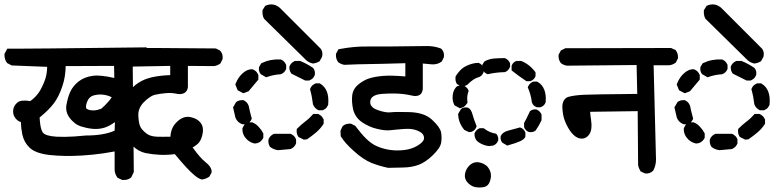

<svg xmlns="http://www.w3.org/2000/svg" viewBox="-34 -780 3554 870"><path d="M517.1 34.2 500.5 26.4 498.5 25.4 497.1 23.4Q485.4 6.8 485.4 -12.7V-93.8Q460.4 -88.9 436 -85.4Q411.6 -82 386.7 -79.3Q361.8 -76.7 336.4 -75.2Q295.9 -72.8 259.5 -73.5Q223.1 -74.2 191.4 -77.6Q169.4 -80.1 152.6 -84.5Q135.7 -88.9 122.3 -95.5Q108.9 -102.1 100.1 -110.8Q87.4 -123 79.3 -137.7Q71.3 -152.3 67.4 -169.4Q61.5 -196.8 60.5 -227.1Q56.6 -228 52.7 -230Q48.8 -231.9 45.4 -234.6Q42 -237.3 39.1 -240.7Q24.4 -255.9 25.4 -278.3Q26.9 -300.8 44.9 -315.4Q62 -329.1 103 -321.8Q117.7 -332.5 128.4 -344Q139.2 -355.5 147 -368.7Q155.3 -383.3 161.6 -397.5Q168 -411.6 172.4 -425.8Q179.2 -449.2 179.7 -477.1L21 -483.4H19L17.1 -484.4L0.5 -493.2L-1.5 -494.1L-2.9 -496.1Q-14.6 -511.7 -13.7 -533.7V-535.6L-12.7 -537.6L-3.9 -554.2L-1 -559.6H4.9Q77.1 -558.6 625 -565.4H627.4L629.4 -564.5L646 -555.7L647.9 -554.7L648.9 -553.2Q653.3 -547.9 656.2 -541.7Q659.2 -535.6 659.9 -529.1Q660.6 -522.5 660.2 -515.6L659.7 -513.7L659.2 -512.2L650.4 -495.6L648.9 -493.2L647 -491.7Q627 -478.5 601.1 -479.5Q584 -480.5 567.4 -480.5L572.3 -2.9V-1L571.3 1.5L561.5 22L560.5 23.9L558.6 25.4Q543 37.6 520.5 35.2H519ZM355.5 -166Q436.5 -166 485.4 -188L486.8 -226.6Q461.9 -209 441.4 -202.1Q414.1 -193.4 384.8 -196.3Q370.6 -197.8 357.4 -200.7Q344.2 -203.6 332 -207.5Q325.2 -210 318.8 -213.1Q312.5 -216.3 306.6 -220.9Q300.8 -225.6 294.9 -231Q289.1 -236.3 284.2 -242.7Q261.2 -270.5 267.1 -305.2Q268.6 -313 270.3 -320.6Q272 -328.1 273.9 -335.2Q275.9 -342.3 278.3 -349.1Q280.8 -356 283.7 -362.3Q294.9 -388.7 321.3 -410.2Q347.7 -431.2 386.7 -436.5Q404.8 -439 429 -436.3Q453.1 -433.6 483.9 -426.8L482.9 -481.4L263.7 -480.5Q263.2 -456.1 259.5 -433.3Q255.9 -410.6 248.5 -389.2Q232.4 -340.8 209 -310.5Q187 -281.7 145.5 -247.6Q146.5 -229.5 148.7 -214.8Q150.9 -200.2 154.1 -191.7Q157.2 -183.1 160.6 -178.7Q173.8 -163.6 221.7 -160.6Q238.8 -159.7 259.3 -159.9Q279.8 -160.2 303.5 -161.6Q327.1 -163.1 354.5 -166H355ZM425.3 -287.6Q458.5 -317.4 472.2 -339.4Q466.8 -341.8 461.7 -344Q456.5 -346.2 450.9 -347.7Q445.3 -349.1 439.5 -350.1Q416.5 -354.5 390.6 -347.7Q368.2 -341.3 359.4 -315.4Q351.6 -291.5 359.4 -286.6Q362.3 -284.7 365.7 -283.4Q369.1 -282.2 372.8 -281.2Q376.5 -280.3 380.9 -280Q385.3 -279.8 390.1 -279.8Q398.9 -279.8 408 -282Q417 -284.2 425.3 -287.6Z M878.4 32.7Q866.2 29.8 848.4 15.1Q830.6 0.5 809.3 -22.5Q788.1 -45.4 758.3 -81.5Q721.7 -77.1 690.4 -78.6Q657.2 -80.1 625.5 -86.4Q591.8 -93.8 565.9 -120.6Q541.5 -146.5 525.9 -178.7Q509.8 -211.4 510.3 -251Q510.7 -290 525.4 -325.2Q532.2 -342.8 544.4 -358.9Q556.6 -375 573.2 -389.6Q606.9 -418.9 653.3 -429.7Q693.4 -438.5 737.3 -439.5V-481.4L521.5 -477.5H519L517.1 -478.5L501.5 -486.3L499.5 -487.3L498.5 -488.8Q487.3 -502.4 488.3 -524.9V-526.9L489.3 -528.8L497.1 -544.4L498.5 -547.4L502 -548.8Q529.8 -561.5 563.5 -562.5Q595.7 -563.5 941.4 -560.5H943.8L945.8 -559.6L961.4 -551.8L962.9 -550.8L964.4 -549.3Q977.1 -535.6 974.6 -513.7L974.1 -511.7L973.6 -510.3L965.8 -494.6L964.8 -492.7L962.9 -491.2Q959.5 -488.8 956.1 -487.1Q952.6 -485.4 949.2 -483.9Q945.8 -482.4 941.9 -481.7Q938 -481 934.6 -480.5H934.1H933.6L817.4 -481.4V-387.7V-387.2Q817.4 -384.3 816.9 -381.8Q815.4 -373.5 811 -367.4Q806.6 -361.3 800.5 -358.2Q794.4 -355 786.6 -354Q778.8 -353 770 -354.5H769.5Q744.6 -360.4 717.3 -357.9Q689 -355.5 666 -350.1Q655.8 -347.2 643.6 -338.9Q631.3 -330.6 617.2 -316.4Q590.8 -289.1 592.8 -254.4Q594.7 -217.8 603.5 -202.6Q612.8 -187.5 630.9 -174.3Q634.8 -171.4 639.6 -168.9Q644.5 -166.5 650.1 -164.8Q655.8 -163.1 662.1 -162.1Q668.5 -161.1 675.8 -160.6Q689 -160.2 704.8 -160.2Q720.7 -160.2 738.3 -160.6Q740.2 -200.7 765.6 -225.6Q779.3 -239.7 794.4 -246.1Q809.6 -252.4 825.2 -250Q831.1 -249 836.2 -247.6Q841.3 -246.1 846.2 -244.4Q851.1 -242.7 855.5 -240.2Q859.9 -237.8 863.8 -234.6Q867.7 -231.4 871.1 -228Q889.2 -209.5 884.8 -178.7Q880.4 -150.4 868.2 -134.8Q858.4 -123 838.9 -111.8Q873.5 -64 896 -46.4Q926.3 -22.9 924.8 -0.5V2L923.8 3.4L916 18.1L914.6 20.5L912.1 22Q905.3 26.4 897.7 29.3Q890.1 32.2 882.3 33.2H880.4Z M1225.6 -99.6Q1206.1 -102.1 1191.4 -113.3L1189.9 -114.3L1189 -115.7Q1180.2 -129.4 1182.6 -147.9L1183.1 -148.9L1183.6 -150.4Q1186.5 -157.7 1192.4 -163.6Q1198.2 -169.4 1206.1 -172.9L1208 -173.8H1210H1280.3H1282.2L1284.2 -172.9Q1287.1 -171.9 1289.3 -170.4Q1291.5 -168.9 1293.7 -167.2Q1295.9 -165.5 1297.9 -163.6Q1299.8 -161.6 1301.5 -159.7Q1303.2 -157.7 1304.4 -155.3Q1305.7 -152.8 1306.6 -150.4L1307.6 -148.4V-146.5V-131.8V-129.9L1307.1 -128.4L1306.6 -127.9Q1300.3 -112.8 1284.2 -105.5L1282.7 -104.5H1281.2L1227.5 -99.6H1226.6ZM1119.1 -129.9Q1101.1 -133.3 1085 -147.9Q1063.5 -168.9 1064.5 -196.8V-198.7L1065.4 -200.7L1072.3 -213.4L1073.2 -215.3L1074.7 -216.3Q1079.6 -220.2 1085 -222.7Q1090.3 -225.1 1096.2 -225.6Q1102.1 -226.1 1108.4 -225.6H1109.9L1111.3 -224.6Q1125 -219.2 1137.7 -205.6Q1144 -198.7 1149.2 -191.7Q1154.3 -184.6 1158.2 -177.2L1159.2 -175.3V-172.9V-158.2V-155.8L1158.2 -153.8Q1154.3 -146.5 1148.7 -141.1Q1143.1 -135.7 1135.7 -132.8L1134.8 -132.3L1133.8 -131.8L1123 -129.9H1121.1ZM1340.3 -148.4 1320.8 -158.2 1318.4 -159.7 1316.9 -161.6Q1312.5 -168.5 1311 -176.5Q1309.6 -184.6 1310.5 -192.9L1311 -195.8L1313.5 -198.2Q1321.3 -206.5 1330.3 -214.1Q1339.4 -221.7 1349.1 -229.5Q1358.4 -236.3 1366.7 -244.1Q1375 -252 1382.3 -260.3L1385.3 -263.7H1389.6H1405.3H1407.2L1408.7 -263.2L1409.2 -262.7Q1412.6 -261.2 1416 -259Q1419.4 -256.8 1422.4 -253.9Q1425.3 -251 1427.5 -247.6Q1429.7 -244.1 1431.6 -240.2L1432.6 -238.3V-236.3V-222.7V-219.7L1431.2 -217.3Q1424.3 -206.5 1415.8 -197Q1407.2 -187.5 1397.5 -179.2Q1387.7 -170.9 1378.2 -163.8Q1368.7 -156.7 1358.9 -149.9L1356.9 -148.9L1354.5 -148.4L1345.7 -147.5L1342.8 -147ZM1063 -217.3Q1041.5 -225.6 1033.2 -246.1L1032.7 -247.1V-247.6L1022.9 -289.6L1022 -293.5L1023.9 -296.9L1034.7 -315.4L1035.6 -316.9L1037.1 -318.4Q1048.8 -327.1 1066.9 -326.2H1068.8L1070.8 -325.2Q1085.9 -317.9 1091.8 -302.7L1092.3 -301.8L1092.8 -300.8Q1098.1 -273.9 1106 -245.6L1106.9 -242.7L1105.5 -239.3Q1102.5 -231.9 1096.9 -226.3Q1091.3 -220.7 1084 -217.8L1082 -216.8H1080.1H1066.4H1064.5ZM1407.7 -281.2Q1390.6 -290 1384.3 -307.1L1383.8 -308.1V-309.6Q1381.8 -325.7 1378.9 -341.3Q1376 -356.9 1371.6 -372.6L1370.6 -375.5L1372.1 -378.9Q1374 -383.8 1377.2 -388.2Q1380.4 -392.6 1384.8 -395.8Q1389.2 -398.9 1394.5 -401.4L1396.5 -402.3H1398.4H1412.1H1415L1417 -400.9Q1459.5 -375.5 1453.1 -306.6V-305.2L1452.6 -304.2Q1450.2 -298.8 1447 -294.2Q1443.8 -289.6 1439.2 -286.4Q1434.6 -283.2 1429.2 -280.8L1427.7 -280.3H1425.8H1412.1H1409.7ZM1064.9 -359.4 1046.4 -369.1 1043 -371.1 1041.5 -374.5 1033.7 -394 1032.2 -397.5 1033.7 -400.9Q1045.4 -430.7 1066.4 -448.7Q1088.4 -468.3 1110.4 -465.8H1111.8L1113.3 -464.8Q1128.4 -458.5 1135.7 -442.4L1136.7 -440.4V-438.5V-422.9V-419.4L1134.3 -416.5L1094.2 -368.7L1092.8 -366.7L1090.3 -365.7L1072.8 -358.9L1068.8 -357.4ZM1347.2 -416 1288.6 -445.3 1286.6 -446.3 1285.2 -448.2Q1276.4 -460 1277.3 -477.1V-479L1278.3 -480.5Q1285.6 -496.6 1300.8 -502.9L1302.7 -503.9H1304.2H1304.7H1324.2H1326.2L1328.1 -502.9Q1356.4 -491.2 1383.3 -473.1L1384.8 -472.2L1385.7 -470.7Q1395 -459 1392.6 -440.9L1392.1 -439.9L1391.6 -438.5Q1389.6 -433.6 1386.5 -429.2Q1383.3 -424.8 1378.9 -421.6Q1374.5 -418.5 1369.1 -416L1367.2 -415H1365.2H1351.6H1349.1ZM1168 -432.1 1149.4 -442.9 1147.9 -443.8 1146.5 -445.3Q1137.2 -457 1139.6 -475.1L1140.1 -477.1L1141.1 -478.5L1147.9 -490.2L1149.4 -492.7L1151.9 -494.1Q1190.4 -512.7 1235.8 -510.7H1237.3L1238.8 -510.3Q1255.4 -503.4 1262.2 -486.8L1262.7 -485.4V-483.4V-469.7V-467.8L1262.2 -466.3L1261.7 -465.8Q1255.4 -450.2 1238.8 -443.8L1237.3 -443.4H1235.8Q1205.1 -441.4 1176.3 -431.2L1171.9 -429.7ZM1381.8 -492.7Q1366.2 -496.1 1353.5 -507.3L1164.1 -693.4L1163.1 -694.3L1162.6 -695.3Q1159.2 -700.7 1157.5 -706.8Q1155.8 -712.9 1155.3 -719Q1154.8 -725.1 1155.3 -731.4L1155.8 -733.9L1156.7 -735.8L1166.5 -751.5L1168 -753.9L1170.9 -754.9Q1205.1 -769 1233.9 -744.6H1234.4V-744.1L1418 -560.5L1418.5 -560.1L1418.9 -559.6Q1430.7 -544.4 1425.3 -522.9V-522L1424.3 -520.5L1415.5 -504.9L1414.6 -502.4L1412.1 -501.5Q1407.7 -498.5 1403.1 -496.8Q1398.4 -495.1 1393.8 -493.9Q1389.2 -492.7 1384.8 -492.2H1383.3Z M1724.6 -19.5Q1684.6 -27.8 1648.9 -42Q1611.8 -57.1 1569.8 -95.2Q1548.3 -114.3 1533.9 -130.6Q1519.5 -147 1511.2 -161.1L1509.8 -163.1V-165.5L1508.8 -185.1V-187.5L1509.8 -189.9L1517.6 -206.5L1518.6 -208L1520 -209.5Q1532.7 -220.7 1554.2 -219.7H1556.2L1558.1 -218.8L1573.7 -210.9L1575.7 -210L1577.1 -208Q1603 -173.3 1626 -150.9Q1637.2 -140.1 1648.7 -131.8Q1660.2 -123.5 1672.4 -118.2Q1697.3 -106.9 1726.3 -101.8Q1755.4 -96.7 1786.1 -99.1Q1801.8 -100.1 1815.4 -103.3Q1829.1 -106.4 1840.8 -111.3Q1864.3 -121.6 1877.9 -135.3Q1883.8 -141.6 1886 -147Q1888.2 -152.3 1887.2 -157.7Q1887.2 -159.7 1886.5 -161.6Q1885.7 -163.6 1885.3 -165.3Q1884.8 -167 1883.8 -168.7Q1882.8 -170.4 1881.6 -171.9Q1880.4 -173.3 1878.9 -174.8Q1877.4 -176.3 1876 -177.7Q1865.2 -186.5 1844.7 -192.4Q1823.2 -198.2 1791.5 -195.3Q1774.4 -193.8 1760.3 -192.6Q1746.1 -191.4 1734.4 -189.9Q1721.7 -188.5 1706.5 -190.2Q1691.4 -191.9 1673.8 -196.3Q1656.2 -200.2 1639.6 -207.8Q1623 -215.3 1607.4 -225.6Q1590.8 -236.8 1580.6 -251.7Q1570.3 -266.6 1565.9 -285.2Q1558.6 -319.8 1562 -348.1Q1565.9 -378.4 1591.3 -398.4Q1594.2 -400.9 1597.7 -403.3Q1601.1 -405.8 1604.5 -408Q1607.9 -410.2 1611.3 -412.1Q1614.7 -414.1 1618.2 -416Q1621.6 -418 1625 -419.4Q1628.4 -420.9 1632.1 -422.4Q1635.7 -423.8 1639.2 -424.8Q1663.1 -432.6 1700.7 -436Q1718.8 -437.5 1744.1 -437Q1769.5 -436.5 1802.7 -433.6V-493.7Q1690.4 -490.2 1641.6 -489.7Q1591.3 -489.3 1527.8 -486.3H1526.9H1525.9Q1511.7 -488.8 1500.5 -497.1L1499 -497.6L1498.5 -498.5Q1492.7 -505.9 1490.2 -514.6Q1487.8 -523.4 1488.3 -533.7V-536.1L1489.3 -537.6L1497.1 -552.2L1499.5 -556.6L1503.9 -557.6Q1571.3 -570.3 1629.9 -569.3Q1687.5 -568.4 1890.1 -571.3Q1903.3 -571.8 1916 -570.8Q1928.7 -569.8 1940.7 -567.1Q1952.6 -564.5 1963.9 -560.1L1965.3 -559.1L1966.8 -557.6Q1980 -544.4 1977.5 -522.5L1977.1 -520.5L1976.6 -519L1968.8 -503.4L1967.8 -501.5L1965.8 -500Q1957 -493.7 1946.5 -490.7Q1936 -487.8 1924.3 -488.3H1923.8L1881.8 -492.2V-378.9V-378.4Q1881.8 -377 1881.6 -375.2Q1881.3 -373.5 1881.1 -372.1Q1880.9 -370.6 1880.4 -369.6Q1877 -353.5 1863.5 -347.9Q1850.1 -342.3 1831.5 -347.2Q1800.3 -354.5 1765.6 -356Q1730.5 -357.4 1696.3 -354.5Q1664.6 -352.1 1651.9 -338.9Q1640.6 -327.1 1644.5 -308.6Q1647 -300.3 1655.3 -293Q1663.6 -285.6 1680.2 -280.3Q1714.8 -268.6 1735.4 -271Q1747.1 -272.5 1768.6 -272.7Q1790 -272.9 1821.3 -272Q1854 -271 1879.6 -262.7Q1905.3 -254.4 1923.3 -237.8Q1959 -205.1 1964.4 -181.6Q1968.8 -159.7 1965.3 -135.3Q1963.4 -121.6 1953.6 -107.2Q1943.8 -92.8 1927.2 -76.7Q1894 -44.4 1861.8 -32.7Q1830.1 -21.5 1793.5 -21Q1758.8 -20.5 1727.1 -19.5H1725.6Z M2133.3 69.3Q2108.4 69.3 2089.8 52.2Q2069.8 34.2 2072.8 9.8Q2075.7 -13.7 2094.7 -31.7Q2115.7 -50.8 2144.5 -42.5Q2171.9 -34.7 2183.6 -12.2Q2194.8 9.8 2188.5 33.2Q2185.5 44.9 2180.7 52.7Q2175.8 60.5 2168 64.5Q2161.1 67.4 2152.6 68.6Q2144 69.8 2133.3 69.3ZM2180.7 -118.2Q2174.8 -118.7 2169.2 -120.1Q2163.6 -121.6 2158.2 -123.5Q2152.8 -125.5 2147.5 -127.9Q2142.1 -130.4 2137.2 -133.8Q2132.3 -137.2 2127.4 -141.1L2127 -141.6L2126.5 -142.1Q2115.2 -155.8 2116.2 -174.3V-176.3L2117.2 -177.7Q2118.7 -181.2 2120.8 -184.3Q2123 -187.5 2125.5 -189.9Q2127.9 -192.4 2131.1 -194.6Q2134.3 -196.8 2137.7 -198.2L2139.6 -199.2H2141.6H2154.3H2157.7L2160.2 -197.3Q2171.4 -188.5 2184.1 -182.9Q2196.8 -177.2 2210.9 -174.8L2214.4 -173.8L2216.8 -170.9Q2225.1 -160.2 2223.6 -144.5V-143.1L2222.7 -141.6Q2220.7 -136.7 2217.8 -132.8Q2214.8 -128.9 2210.9 -126Q2207 -123 2202.1 -121.1L2200.7 -120.6L2199.2 -120.1L2182.6 -118.2H2181.6ZM2260.7 -122.6 2244.1 -132.3 2242.2 -133.3 2241.2 -134.8Q2232.9 -145.5 2234.4 -161.1V-162.6L2235.4 -164.6Q2244.1 -182.1 2270 -188.5Q2291.5 -193.8 2318.8 -201.7L2321.8 -202.6L2324.7 -201.7Q2339.4 -196.3 2345.7 -181.6L2346.7 -179.7V-177.7V-163.1V-160.6L2345.7 -158.7Q2340.3 -147.9 2322.5 -139.9Q2304.7 -131.8 2268.6 -121.6L2264.2 -120.1ZM2088.4 -182.6 2071.8 -190.4 2069.8 -191.4 2068.8 -192.9Q2043.9 -222.7 2042 -261.2V-264.2L2043.5 -266.6L2053.2 -283.2L2053.7 -284.2L2054.7 -285.2Q2058.1 -289.1 2063 -291Q2067.9 -293 2072.8 -293.2Q2077.6 -293.5 2083.5 -293L2085 -292.5L2085.9 -292Q2094.2 -288.6 2099.4 -280.3Q2104.5 -272 2107.4 -260.3Q2112.8 -240.2 2124.5 -211.4L2125.5 -208L2124.5 -204.6Q2119.1 -189.9 2104.5 -183.6L2103.5 -183.1L2101.6 -182.6L2093.8 -181.6L2091.3 -181.2ZM2361.8 -182.1Q2354.5 -185.1 2349.4 -190.2Q2344.2 -195.3 2341.3 -202.6L2340.8 -204.1V-206.1V-220.7V-223.1L2342.3 -225.6Q2346.7 -233.4 2350.8 -241.5Q2355 -249.5 2358.6 -257.6Q2362.3 -265.6 2366.2 -273.4L2367.2 -275.9L2369.1 -277.3Q2379.9 -285.6 2395.5 -284.2H2397L2398.4 -283.2Q2401.9 -281.7 2405 -279.5Q2408.2 -277.3 2410.6 -274.9Q2413.1 -272.5 2415.3 -269.3Q2417.5 -266.1 2418.9 -262.7L2419.9 -260.7V-258.8V-237.3V-235.4L2418.9 -233.4Q2408.7 -210.9 2393.6 -189.5L2392.6 -188.5L2391.6 -187.5Q2380.4 -179.2 2363.8 -181.6L2362.8 -182.1ZM2045.9 -291.5 2028.3 -301.3 2025.9 -302.2 2024.4 -305.2Q2014.2 -324.2 2017.6 -350.6Q2020 -370.1 2032.7 -385.3L2033.7 -386.2L2034.7 -387.2Q2046.4 -395 2064 -392.6H2064.9L2065.4 -392.1Q2070.8 -390.6 2075 -387.7Q2079.1 -384.8 2082.5 -380.9Q2085.9 -377 2087.9 -372.1L2089.8 -368.7L2088.4 -364.7Q2080.6 -343.8 2084 -318.8L2084.5 -315.4L2083 -312.5Q2079.1 -306.2 2073.7 -301Q2068.4 -295.9 2061.5 -293L2061 -292.5H2060.1L2053.2 -290.5L2049.8 -289.1ZM2397 -294.4Q2392.1 -296.4 2388.2 -299.3Q2384.3 -302.2 2381.3 -306.2Q2378.4 -310.1 2376.5 -314.9L2376 -315.9V-316.9Q2371.6 -351.1 2358.9 -380.9L2357.4 -384.8L2359.4 -388.7Q2362.3 -395.5 2367.7 -400.9Q2373 -406.2 2379.9 -409.2L2381.8 -410.2H2383.8H2397.5H2399.9L2402.3 -408.7Q2422.9 -397.5 2432.6 -372.6Q2441.4 -349.1 2438.5 -317.4V-315.9L2437.5 -314.5Q2435.5 -309.6 2432.4 -305.7Q2429.2 -301.8 2425.3 -299.1Q2421.4 -296.4 2416.5 -294.4L2415 -293.9H2413.1H2400.4H2398.4ZM2056.6 -388.2 2039.1 -397.9 2036.6 -398.9 2035.2 -401.4Q2027.8 -415 2030.3 -432.1L2030.8 -434.1L2031.7 -436Q2034.7 -440.4 2037.8 -444.8Q2041 -449.2 2044.2 -453.1Q2047.4 -457 2050.8 -460.7Q2054.2 -464.4 2057.9 -467.5Q2061.5 -470.7 2065.4 -473.4Q2069.3 -476.1 2073.2 -478.3Q2077.1 -480.5 2081.5 -482.4Q2095.2 -488.8 2108.2 -491.9Q2121.1 -495.1 2132.8 -495.1H2134.8L2136.7 -494.1Q2144 -491.2 2148.9 -485.6Q2153.8 -480 2156.7 -473.1L2157.2 -471.7V-469.7V-455.1V-453.1L2156.7 -451.7Q2151.4 -437 2136.7 -430.7L2135.7 -430.2H2134.8Q2112.3 -424.8 2084 -396.5L2082.5 -395L2081.1 -394.5L2065.4 -387.7L2061 -385.7ZM2349.1 -413.6Q2316.4 -435.5 2288.1 -458L2284.2 -460.9V-465.8V-479.5V-481.4L2284.7 -482.9Q2290 -498 2305.2 -503.4L2306.6 -503.9H2308.6H2326.2H2328.1L2330.1 -502.9Q2341.8 -498 2352.5 -491Q2363.3 -483.9 2372.8 -474.9Q2382.3 -465.8 2390.6 -455.1L2392.6 -452.6V-449.2V-436.5V-434.6L2391.6 -432.6Q2388.7 -425.3 2383.1 -420.4Q2377.4 -415.5 2370.6 -412.6L2369.1 -412.1H2367.2H2354.5H2351.6ZM2173.3 -444.8Q2166 -447.8 2160.6 -453.1Q2155.3 -458.5 2152.3 -465.8L2151.4 -467.8V-469.7V-483.4V-486.3L2152.8 -488.8L2159.7 -499.5L2161.1 -501.5L2163.6 -502.9Q2183.6 -513.7 2207.5 -515.1Q2229 -516.6 2252 -516.6H2253.9L2255.9 -515.6Q2262.7 -512.7 2268.1 -507.3Q2273.4 -502 2276.4 -495.1L2277.3 -493.2V-491.2V-479.5V-477.5L2276.9 -476.1L2276.4 -475.6Q2273.4 -468.3 2268.3 -462.6Q2263.2 -457 2255.9 -454.1L2254.4 -453.1H2252Q2212.9 -452.1 2178.7 -444.3L2176.3 -443.8Z M2886.7 4.9 2872.1 -2 2869.1 -2.9 2867.7 -5.9Q2858.4 -20.5 2857.4 -35.2V-35.6V-36.1L2855.5 -276.4L2640.1 -273.4Q2640.6 -267.6 2641.1 -261.7Q2641.6 -255.9 2642.3 -250.2Q2643.1 -244.6 2644 -239.3Q2647.5 -217.3 2645.5 -197.8Q2643.1 -176.3 2629.4 -163.1Q2614.3 -148.4 2592.8 -152.8Q2572.8 -157.2 2555.2 -179.2Q2547.4 -189 2540.5 -200.9Q2533.7 -212.9 2527.8 -226.6Q2525.4 -232.4 2523.4 -238.3Q2521.5 -244.1 2519.8 -250.5Q2518.1 -256.8 2517.1 -263.7Q2516.1 -270.5 2515.4 -277.3Q2514.6 -284.2 2514.2 -291.5Q2513.2 -311.5 2521.2 -325.2Q2529.3 -338.9 2545.9 -342.3Q2571.8 -348.6 2611.3 -350.6Q2648.9 -352.5 2853.5 -354.5L2850.6 -485.4L2536.1 -482.4H2535.6H2534.7Q2519.5 -484.9 2508.8 -493.2L2507.8 -494.1L2507.3 -494.6Q2503.4 -499.5 2501 -505.1Q2498.5 -510.7 2497.6 -516.8Q2496.6 -522.9 2497.1 -529.8V-532.2L2498 -533.7L2505.9 -548.3L2507.3 -551.3L2510.3 -552.7L2525.9 -560.5L2527.8 -561.5H2530.3L3004.9 -562.5H3006.8L3008.8 -561.5L3024.4 -554.7L3026.9 -553.7L3028.3 -551.8Q3039.1 -537.1 3038.1 -518.1V-516.1L3037.1 -514.2L3029.3 -498.5L3028.3 -496.6L3026.4 -495.1Q3013.2 -485.8 2999 -484.4H2998.5H2998H2927.7L2938.5 -57.6Q2938.5 -30.8 2926.8 -8.3L2925.8 -6.8L2924.8 -5.9Q2910.6 8.3 2889.6 5.9L2887.7 5.4Z M3225.6 -99.6Q3206.1 -102.1 3191.4 -113.3L3189.9 -114.3L3189 -115.7Q3180.2 -129.4 3182.6 -147.9L3183.1 -148.9L3183.6 -150.4Q3186.5 -157.7 3192.4 -163.6Q3198.2 -169.4 3206.1 -172.9L3208 -173.8H3210H3280.3H3282.2L3284.2 -172.9Q3287.1 -171.9 3289.3 -170.4Q3291.5 -168.9 3293.7 -167.2Q3295.9 -165.5 3297.9 -163.6Q3299.8 -161.6 3301.5 -159.7Q3303.2 -157.7 3304.4 -155.3Q3305.7 -152.8 3306.6 -150.4L3307.6 -148.4V-146.5V-131.8V-129.9L3307.1 -128.4L3306.6 -127.9Q3300.3 -112.8 3284.2 -105.5L3282.7 -104.5H3281.2L3227.5 -99.6H3226.6ZM3119.1 -129.9Q3101.1 -133.3 3085 -147.9Q3063.5 -168.9 3064.5 -196.8V-198.7L3065.4 -200.7L3072.3 -213.4L3073.2 -215.3L3074.7 -216.3Q3079.6 -220.2 3085 -222.7Q3090.3 -225.1 3096.2 -225.6Q3102.1 -226.1 3108.4 -225.6H3109.9L3111.3 -224.6Q3125 -219.2 3137.7 -205.6Q3144 -198.7 3149.2 -191.7Q3154.3 -184.6 3158.2 -177.2L3159.2 -175.3V-172.9V-158.2V-155.8L3158.2 -153.8Q3154.3 -146.5 3148.7 -141.1Q3143.1 -135.7 3135.7 -132.8L3134.8 -132.3L3133.8 -131.8L3123 -129.9H3121.1ZM3340.3 -148.4 3320.8 -158.2 3318.4 -159.7 3316.9 -161.6Q3312.5 -168.5 3311 -176.5Q3309.6 -184.6 3310.5 -192.9L3311 -195.8L3313.5 -198.2Q3321.3 -206.5 3330.3 -214.1Q3339.4 -221.7 3349.1 -229.5Q3358.4 -236.3 3366.7 -244.1Q3375 -252 3382.3 -260.3L3385.3 -263.7H3389.6H3405.3H3407.2L3408.7 -263.2L3409.2 -262.7Q3412.6 -261.2 3416 -259Q3419.4 -256.8 3422.4 -253.9Q3425.3 -251 3427.5 -247.6Q3429.7 -244.1 3431.6 -240.2L3432.6 -238.3V-236.3V-222.7V-219.7L3431.2 -217.3Q3424.3 -206.5 3415.8 -197Q3407.2 -187.5 3397.5 -179.2Q3387.7 -170.9 3378.2 -163.8Q3368.7 -156.7 3358.9 -149.9L3356.9 -148.9L3354.5 -148.4L3345.7 -147.5L3342.8 -147ZM3063 -217.3Q3041.5 -225.6 3033.2 -246.1L3032.7 -247.1V-247.6L3022.9 -289.6L3022 -293.5L3023.9 -296.9L3034.7 -315.4L3035.6 -316.9L3037.1 -318.4Q3048.8 -327.1 3066.9 -326.2H3068.8L3070.8 -325.2Q3085.9 -317.9 3091.8 -302.7L3092.3 -301.8L3092.8 -300.8Q3098.1 -273.9 3106 -245.6L3106.9 -242.7L3105.5 -239.3Q3102.5 -231.9 3096.9 -226.3Q3091.3 -220.7 3084 -217.8L3082 -216.8H3080.1H3066.4H3064.5ZM3407.7 -281.2Q3390.6 -290 3384.3 -307.1L3383.8 -308.1V-309.6Q3381.8 -325.7 3378.9 -341.3Q3376 -356.9 3371.6 -372.6L3370.6 -375.5L3372.1 -378.9Q3374 -383.8 3377.2 -388.2Q3380.4 -392.6 3384.8 -395.8Q3389.2 -398.9 3394.5 -401.4L3396.5 -402.3H3398.4H3412.1H3415L3417 -400.9Q3459.5 -375.5 3453.1 -306.6V-305.2L3452.6 -304.2Q3450.2 -298.8 3447 -294.2Q3443.8 -289.6 3439.2 -286.4Q3434.6 -283.2 3429.2 -280.8L3427.7 -280.3H3425.8H3412.1H3409.7ZM3064.9 -359.4 3046.4 -369.1 3043 -371.1 3041.5 -374.5 3033.7 -394 3032.2 -397.5 3033.7 -400.9Q3045.4 -430.7 3066.4 -448.7Q3088.4 -468.3 3110.4 -465.8H3111.8L3113.3 -464.8Q3128.4 -458.5 3135.7 -442.4L3136.7 -440.4V-438.5V-422.9V-419.4L3134.3 -416.5L3094.2 -368.7L3092.8 -366.7L3090.3 -365.7L3072.8 -358.9L3068.8 -357.4ZM3347.2 -416 3288.6 -445.3 3286.6 -446.3 3285.2 -448.2Q3276.4 -460 3277.3 -477.1V-479L3278.3 -480.5Q3285.6 -496.6 3300.8 -502.9L3302.7 -503.9H3304.2H3304.7H3324.2H3326.2L3328.1 -502.9Q3356.4 -491.2 3383.3 -473.1L3384.8 -472.2L3385.7 -470.7Q3395 -459 3392.6 -440.9L3392.1 -439.9L3391.6 -438.5Q3389.6 -433.6 3386.5 -429.2Q3383.3 -424.8 3378.9 -421.6Q3374.5 -418.5 3369.1 -416L3367.2 -415H3365.2H3351.6H3349.1ZM3168 -432.1 3149.4 -442.9 3147.9 -443.8 3146.5 -445.3Q3137.2 -457 3139.6 -475.1L3140.1 -477.1L3141.1 -478.5L3147.9 -490.2L3149.4 -492.7L3151.9 -494.1Q3190.4 -512.7 3235.8 -510.7H3237.3L3238.8 -510.3Q3255.4 -503.4 3262.2 -486.8L3262.7 -485.4V-483.4V-469.7V-467.8L3262.2 -466.3L3261.7 -465.8Q3255.4 -450.2 3238.8 -443.8L3237.3 -443.4H3235.8Q3205.1 -441.4 3176.3 -431.2L3171.9 -429.7ZM3381.8 -492.7Q3366.2 -496.1 3353.5 -507.3L3164.1 -693.4L3163.1 -694.3L3162.6 -695.3Q3159.2 -700.7 3157.5 -706.8Q3155.8 -712.9 3155.3 -719Q3154.8 -725.1 3155.3 -731.4L3155.8 -733.9L3156.7 -735.8L3166.5 -751.5L3168 -753.9L3170.9 -754.9Q3205.1 -769 3233.9 -744.6H3234.4V-744.1L3418 -560.5L3418.5 -560.1L3418.9 -559.6Q3430.7 -544.4 3425.3 -522.9V-522L3424.3 -520.5L3415.5 -504.9L3414.6 -502.4L3412.1 -501.5Q3407.7 -498.5 3403.1 -496.8Q3398.4 -495.1 3393.8 -493.9Q3389.2 -492.7 3384.8 -492.2H3383.3Z"/></svg>

Font: NaikaiFont
Style: Bold
Weight: 700
Version: Version 1.89